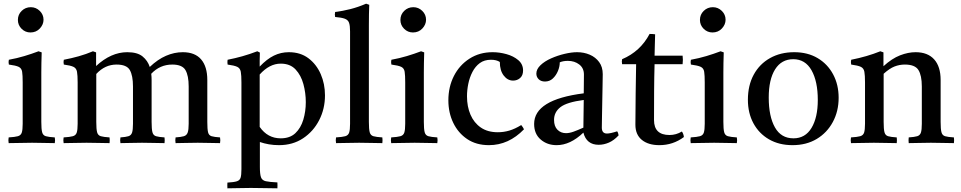

<svg xmlns="http://www.w3.org/2000/svg" viewBox="-20 -775 5210 1041"><path d="M277 1Q249 1 219 0Q189 -1 154 -1Q122 -1 89.5 0Q57 1 27 1Q24 -15 27 -30Q61 -32 77 -36.5Q93 -41 98 -56Q103 -71 103 -104V-328Q103 -367 100 -386Q97 -405 81.5 -412.5Q66 -420 28 -425Q25 -439 28 -451Q72 -459 112 -471Q152 -483 189 -497L206 -491Q205 -460 204.5 -433Q204 -406 204 -382V-114Q204 -75 208.5 -58Q213 -41 228.5 -36.5Q244 -32 277 -30Q280 -15 277 1ZM77 -667Q77 -696 97.5 -716Q118 -736 147 -736Q175 -736 195.5 -716Q216 -696 216 -668Q216 -642 196 -620.5Q176 -599 145 -599Q117 -599 97 -619Q77 -639 77 -667Z M932 1Q929 -15 932 -30Q962 -32 977 -36.5Q992 -41 997.5 -56Q1003 -71 1003 -104V-306Q1003 -365 985.5 -395Q968 -425 914 -425Q847 -425 800 -375Q802 -359 802 -341V-114Q802 -75 806.5 -58Q811 -41 826 -36.5Q841 -32 872 -30Q874 -15 872 1Q844 1 816 0Q788 -1 750 -1Q713 -1 685.5 0Q658 1 633 1Q630 -15 633 -30Q662 -32 676.5 -36.5Q691 -41 696 -56Q701 -71 701 -104V-306Q701 -365 684 -395Q667 -425 612 -425Q549 -425 502 -374V-114Q502 -75 506.5 -58Q511 -41 526.5 -36.5Q542 -32 574 -30Q576 -15 574 1Q546 1 516.5 0Q487 -1 449 -1Q413 -1 384 0Q355 1 325 1Q322 -15 325 -30Q359 -32 375 -36.5Q391 -41 396 -56Q401 -71 401 -104V-328Q401 -367 397.5 -386Q394 -405 378.5 -412.5Q363 -420 326 -425Q323 -439 326 -451Q368 -459 407 -470Q446 -481 484 -497L501 -491V-417Q582 -492 670 -492Q725 -492 753 -469Q781 -446 792 -412Q835 -453 880 -472.5Q925 -492 971 -492Q1037 -492 1070.5 -453Q1104 -414 1104 -341V-114Q1104 -75 1108 -58Q1112 -41 1127 -36.5Q1142 -32 1173 -30Q1176 -15 1173 1Q1145 1 1117 0Q1089 -1 1052 -1Q1014 -1 985.5 0Q957 1 932 1Z M1213 246Q1212 230 1213 215Q1248 213 1264 208Q1280 203 1284.5 188.5Q1289 174 1289 142V-328Q1289 -367 1285.5 -386Q1282 -405 1266.5 -412.5Q1251 -420 1214 -425Q1212 -439 1214 -451Q1255 -459 1294 -470Q1333 -481 1375 -497L1389 -490Q1388 -465 1388 -447.5Q1388 -430 1388 -414Q1427 -455 1465 -473.5Q1503 -492 1546 -492Q1609 -492 1652.5 -459Q1696 -426 1719 -373Q1742 -320 1742 -258Q1742 -185 1710.5 -123.5Q1679 -62 1623 -25Q1567 12 1493 12Q1464 12 1438 7.5Q1412 3 1389 -5V130Q1389 169 1395 186Q1401 203 1421 207.5Q1441 212 1484 214Q1485 230 1484 246Q1450 246 1415.5 245Q1381 244 1340 244Q1301 244 1273 245Q1245 246 1213 246ZM1388 -87Q1431 -25 1502 -25Q1552 -25 1581.5 -53Q1611 -81 1624.5 -126Q1638 -171 1638 -221Q1638 -271 1625 -319Q1612 -367 1582.5 -398.5Q1553 -430 1502 -430Q1441 -430 1388 -371Z M2053 1Q2024 1 1994 0Q1964 -1 1927 -1Q1890 -1 1861 0Q1832 1 1802 1Q1799 -15 1802 -30Q1836 -32 1852 -36.5Q1868 -41 1873 -56Q1878 -71 1878 -104V-605Q1878 -636 1872.5 -651.5Q1867 -667 1849.5 -673.5Q1832 -680 1797 -683Q1794 -696 1797 -710Q1837 -715 1879 -725.5Q1921 -736 1965 -755L1982 -749Q1981 -727 1980.5 -699Q1980 -671 1980 -638V-114Q1980 -75 1984.5 -58Q1989 -41 2004.5 -36.5Q2020 -32 2053 -30Q2055 -15 2053 1Z M2351 1Q2323 1 2293 0Q2263 -1 2228 -1Q2196 -1 2163.5 0Q2131 1 2101 1Q2098 -15 2101 -30Q2135 -32 2151 -36.5Q2167 -41 2172 -56Q2177 -71 2177 -104V-328Q2177 -367 2174 -386Q2171 -405 2155.5 -412.5Q2140 -420 2102 -425Q2099 -439 2102 -451Q2146 -459 2186 -471Q2226 -483 2263 -497L2280 -491Q2279 -460 2278.5 -433Q2278 -406 2278 -382V-114Q2278 -75 2282.5 -58Q2287 -41 2302.5 -36.5Q2318 -32 2351 -30Q2354 -15 2351 1ZM2151 -667Q2151 -696 2171.5 -716Q2192 -736 2221 -736Q2249 -736 2269.5 -716Q2290 -696 2290 -668Q2290 -642 2270 -620.5Q2250 -599 2219 -599Q2191 -599 2171 -619Q2151 -639 2151 -667Z M2806 -97Q2816 -85 2821 -74Q2738 12 2631 12Q2562 12 2513 -21Q2464 -54 2437.5 -109Q2411 -164 2411 -231Q2411 -304 2441 -363Q2471 -422 2525.5 -457Q2580 -492 2651 -492Q2688 -492 2726 -481.5Q2764 -471 2790 -449Q2816 -427 2816 -393Q2816 -366 2800 -352Q2784 -338 2762 -338Q2732 -338 2711 -365.5Q2690 -393 2690 -439Q2672 -451 2642 -451Q2606 -451 2581.5 -433Q2557 -415 2541.5 -385Q2526 -355 2519 -320.5Q2512 -286 2512 -253Q2512 -197 2531 -153Q2550 -109 2587 -83.5Q2624 -58 2679 -58Q2711 -58 2741.5 -67Q2772 -76 2806 -97Z M3226 10Q3160 10 3143 -56Q3072 12 2998 12Q2947 12 2911.5 -18.5Q2876 -49 2876 -103Q2876 -235 3145 -269Q3145 -293 3145.5 -318Q3146 -343 3146 -371Q3146 -406 3120.5 -425.5Q3095 -445 3059 -445Q3033 -445 3015 -437Q3015 -414 3005 -390Q2995 -366 2977.5 -349.5Q2960 -333 2935 -333Q2913 -333 2900.5 -345.5Q2888 -358 2888 -376Q2888 -400 2910.5 -421.5Q2933 -443 2968 -458.5Q3003 -474 3041 -483Q3079 -492 3109 -492Q3146 -492 3177.5 -478.5Q3209 -465 3228.5 -438.5Q3248 -412 3248 -373Q3248 -349 3247 -310.5Q3246 -272 3245.5 -228.5Q3245 -185 3244 -146Q3243 -107 3243 -83Q3243 -51 3271 -51Q3289 -51 3326 -63Q3330 -58 3331.5 -52Q3333 -46 3334 -41Q3309 -14 3281.5 -2Q3254 10 3226 10ZM3143 -83 3145 -233Q3053 -221 3018.5 -194Q2984 -167 2984 -125Q2984 -90 3002.5 -71.5Q3021 -53 3049 -53Q3067 -53 3089.5 -61Q3112 -69 3143 -83Z M3555 12Q3495 12 3460 -16.5Q3425 -45 3425 -99Q3425 -187 3426.5 -269Q3428 -351 3429 -427H3353Q3350 -442 3353 -454Q3452 -496 3502 -591Q3510 -591 3518 -590.5Q3526 -590 3532 -589Q3531 -563 3530.5 -534Q3530 -505 3529 -473H3681Q3684 -451 3681 -427H3529Q3527 -357 3526.5 -279.5Q3526 -202 3526 -124Q3526 -43 3610 -43Q3646 -43 3677 -62Q3686 -50 3688 -32Q3629 12 3555 12Z M3975 1Q3947 1 3917 0Q3887 -1 3852 -1Q3820 -1 3787.5 0Q3755 1 3725 1Q3722 -15 3725 -30Q3759 -32 3775 -36.5Q3791 -41 3796 -56Q3801 -71 3801 -104V-328Q3801 -367 3798 -386Q3795 -405 3779.5 -412.5Q3764 -420 3726 -425Q3723 -439 3726 -451Q3770 -459 3810 -471Q3850 -483 3887 -497L3904 -491Q3903 -460 3902.5 -433Q3902 -406 3902 -382V-114Q3902 -75 3906.5 -58Q3911 -41 3926.5 -36.5Q3942 -32 3975 -30Q3978 -15 3975 1ZM3775 -667Q3775 -696 3795.5 -716Q3816 -736 3845 -736Q3873 -736 3893.5 -716Q3914 -696 3914 -668Q3914 -642 3894 -620.5Q3874 -599 3843 -599Q3815 -599 3795 -619Q3775 -639 3775 -667Z M4277 12Q4204 12 4149.5 -19.5Q4095 -51 4065 -106.5Q4035 -162 4035 -234Q4035 -312 4066.5 -370Q4098 -428 4155 -460Q4212 -492 4286 -492Q4359 -492 4413 -460Q4467 -428 4497 -372Q4527 -316 4527 -245Q4527 -172 4495.5 -113.5Q4464 -55 4408 -21.5Q4352 12 4277 12ZM4148 -246Q4148 -144 4181.5 -84.5Q4215 -25 4282 -25Q4346 -25 4380 -81.5Q4414 -138 4414 -233Q4414 -334 4380 -394Q4346 -454 4281 -454Q4217 -454 4182.5 -399Q4148 -344 4148 -246Z M4907 1Q4905 -15 4907 -30Q4938 -32 4953 -36.5Q4968 -41 4973 -56Q4978 -71 4978 -104V-306Q4978 -366 4959.5 -395.5Q4941 -425 4886 -425Q4857 -425 4830 -414.5Q4803 -404 4771 -375V-114Q4771 -75 4775.5 -58Q4780 -41 4795 -36.5Q4810 -32 4842 -30Q4844 -15 4842 1Q4814 1 4783.5 0Q4753 -1 4718 -1Q4686 -1 4655 0Q4624 1 4594 1Q4591 -15 4594 -30Q4628 -32 4644 -36.5Q4660 -41 4665 -56Q4670 -71 4670 -104V-328Q4670 -367 4666.5 -386Q4663 -405 4647.5 -412.5Q4632 -420 4595 -425Q4592 -439 4595 -451Q4681 -468 4753 -497L4770 -491V-416Q4816 -458 4860 -475Q4904 -492 4944 -492Q5010 -492 5045 -453Q5080 -414 5080 -341V-114Q5080 -75 5084.5 -58Q5089 -41 5104 -36.5Q5119 -32 5152 -30Q5154 -15 5152 1Q5122 1 5093.5 0Q5065 -1 5027 -1Q4990 -1 4962.5 0Q4935 1 4907 1Z"/></svg>

Font: Tiro Bangla
Style: Regular
Weight: 400
Designer: Bangla: John Hudson & Fiona Ross. Latin: John Hudson.
Foundry: Tiro Typeworks Ltd.
Version: Version 1.60